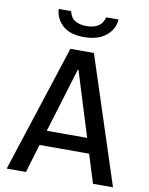

<svg xmlns="http://www.w3.org/2000/svg" viewBox="-95 -953 791 1021"><g transform="rotate(10 300.0 -442.0)"><path d="M13 0 236 -686H363L587 0H479L431 -154H163L117 0ZM294 -583 188 -235H406L298 -583ZM295 -760Q219 -760 180 -796Q141 -832 138 -884H205Q213 -849 237 -834.5Q261 -820 298 -820Q336 -820 360.5 -834.5Q385 -849 395 -884H461Q458 -832 415 -796Q372 -760 295 -760Z"/></g></svg>

Font: Chivo Mono
Style: Regular
Weight: 400
Monospace: yes
Designer: Hector Gatti
Foundry: Omnibus-Type
Version: Version 1.008; ttfautohint (v1.8.4.7-5d5b)